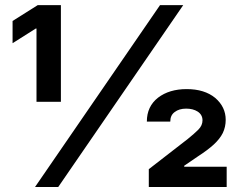

<svg xmlns="http://www.w3.org/2000/svg" viewBox="-20 -748 956 768"><path d="M120.1 0Q245.1 -181.6 620.1 -727.5Q643.6 -727.5 712.9 -727.5Q587.9 -545.9 212.9 0Q189.5 0 120.1 0ZM126 -340.8Q126 -414.1 126 -633.8Q125 -633.8 123 -633.8Q99.6 -619.1 30.3 -575.2Q30.3 -597.7 30.3 -664.1Q54.7 -679.7 130.9 -727.5Q154.3 -727.5 223.6 -727.5Q223.6 -630.9 223.6 -340.8Q199.2 -340.8 126 -340.8ZM575.2 0Q575.2 -17.6 575.2 -71.3Q614.3 -101.6 731.4 -192.4Q756.8 -212.9 773.4 -229.5Q790 -246.1 790 -266.6Q790 -289.1 770.5 -301.8Q752 -313.5 724.6 -313.5Q696.3 -313.5 678.7 -299.8Q661.1 -287.1 661.1 -261.7Q629.9 -261.7 567.4 -261.7Q567.4 -322.3 612.3 -357.4Q657.2 -391.6 726.6 -391.6Q797.9 -391.6 840.8 -356.4Q882.8 -320.3 882.8 -268.6Q882.8 -240.2 871.1 -215.8Q859.4 -192.4 835 -169.9Q810.5 -147.5 772.5 -123Q753.9 -110.4 716.8 -85Q716.8 -84 716.8 -81.1Q759.8 -81.1 886.7 -81.1Q886.7 -60.5 886.7 0Q808.6 0 575.2 0Z"/></svg>

Font: DeepSea
Style: Bold
Weight: 700
Designer: Stem
Version: Version 3.019;git-0a5106e0b